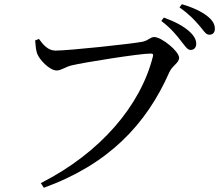

<svg xmlns="http://www.w3.org/2000/svg" viewBox="-20 -840 1040 907"><path d="M173 25 187 47C491 -63 671 -251 780 -499C795 -532 826 -542 826 -567C826 -598 743 -665 709 -665C689 -665 684 -650 654 -643C605 -633 305 -601 242 -601C206 -601 183 -630 164 -656L146 -649C148 -621 150 -605 155 -588C165 -559 214 -507 248 -507C269 -507 291 -525 318 -531C375 -545 640 -587 691 -587C700 -587 706 -585 702 -572C644 -342 456 -119 173 25ZM880 -604C896 -604 907 -615 907 -633C907 -652 898 -670 874 -692C847 -716 807 -738 754 -757L742 -741C787 -707 813 -675 833 -649C853 -624 865 -604 880 -604ZM969 -676C985 -676 995 -686 995 -704C995 -725 985 -744 958 -765C932 -785 892 -805 839 -820L828 -805C876 -771 899 -745 920 -721C942 -696 951 -676 969 -676Z"/></svg>

Font: Source Han Serif CN Medium
Style: Regular
Weight: 500
Designer: Ryoko NISHIZUKA 西塚涼子 (kana & ideographs); Frank Grießhammer (Latin, Greek & Cyrillic); Wenlong ZHANG 张文龙 (bopomofo); San
Foundry: Adobe
Version: Version 2.002;hotconv 1.1.0;makeotfexe 2.6.0